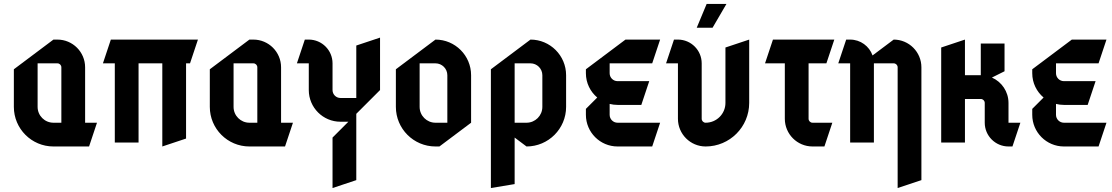

<svg xmlns="http://www.w3.org/2000/svg" viewBox="-20 -720 5620 970"><path d="M290 -380V-100H250C205.8 -100 170 -135.8 170 -180V-400H270C281 -400 290 -391 290 -380ZM250 20H430L470 -100H410V-380C410 -457.3 347.3 -520 270 -520H250L50 -370V-180C50 -69.6 139.6 20 250 20Z M980 -520H540L500 -400H560V0H680V-400H800V20L920 -20V-400H940Z M1280 -380V-100H1240C1195.8 -100 1160 -135.8 1160 -180V-400H1260C1271 -400 1280 -391 1280 -380ZM1240 20H1420L1460 -100H1400V-380C1400 -457.3 1337.3 -520 1260 -520H1240L1040 -370V-180C1040 -69.6 1129.6 20 1240 20Z M1660 230 1780 190V-145L1900 -265V-530L1780 -490V-225H1700C1677.9 -225 1660 -242.9 1660 -265V-400C1660 -466.2 1606.2 -520 1540 -520H1520L1480 -400H1540V-265C1540 -176.7 1611.7 -105 1700 -105H1740L1660 -25Z M2100 -400H2180C2213.1 -400 2240 -373.1 2240 -340V-100H2180C2135.8 -100 2100 -135.8 2100 -180ZM2180 -520 1980 -370V-180C1980 -69.6 2069.6 20 2180 20H2200L2360 -100V-340C2360 -439.4 2279.4 -520 2180 -520Z M2580 -100V-400H2660C2693.1 -400 2720 -373.1 2720 -340V-180C2720 -135.8 2684.2 -100 2640 -100ZM2840 -180V-340C2840 -439.4 2759.4 -520 2660 -520L2460 -370V230L2580 210V-25L2640 20C2750.4 20 2840 -69.6 2840 -180Z M2940 -140C2940 -51.7 3011.7 20 3100 20H3275L3315 -100H3100C3077.9 -100 3060 -117.9 3060 -140V-195C3072.8 -191.8 3086.2 -190 3100 -190H3220L3260 -310H3100C3077.9 -310 3060 -327.9 3060 -350V-400H3275L3315 -520H3140L2940 -370V-350C2940 -300.8 2962.3 -256.7 2997.3 -227.3L2940 -170Z M3550 -700 3500 -580H3580L3650 -700ZM3545 20C3666.4 20 3765 -78.6 3765 -200V-520L3645 -480V-200C3645 -144.8 3600.2 -100 3545 -100C3534 -100 3525 -109 3525 -120V-400C3525 -466.2 3471.2 -520 3405 -520H3385L3345 -400H3405V-120C3405 -42.7 3467.7 20 3545 20Z M4195 -520H3885L3845 -400H3945V-120C3945 -42.7 4007.7 20 4085 20H4145L4185 -100H4085C4074 -100 4065 -109 4065 -120V-400H4155Z M4255 -520 4215 -400H4275V0H4395V-400H4495C4506 -400 4515 -391 4515 -380V230L4635 190V-380C4635 -457.3 4572.3 -520 4495 -520L4388.2 -439.9C4371.7 -486.5 4327.3 -520 4275 -520Z M4855 -340V-520L4735 -480V0H4855V-220H4935C4946 -220 4955 -211 4955 -200V-100C4955 -33.8 5008.8 20 5075 20H5095L5135 -100H5075V-200C5075 -257.2 5040.6 -306.5 4991.3 -328.2L5055 -360V-500H4935V-340Z M5195 -140C5195 -51.7 5266.7 20 5355 20H5530L5570 -100H5355C5332.9 -100 5315 -117.9 5315 -140V-195C5327.8 -191.8 5341.2 -190 5355 -190H5475L5515 -310H5355C5332.9 -310 5315 -327.9 5315 -350V-400H5530L5570 -520H5395L5195 -370V-350C5195 -300.8 5217.3 -256.7 5252.3 -227.3L5195 -170Z"/></svg>

Font: Abibas
Style: Medium
Weight: 500
Version: Version 0.3